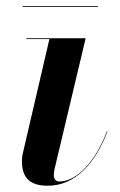

<svg xmlns="http://www.w3.org/2000/svg" viewBox="-20 -582 382 612"><path d="M52 -562.5V-560H292V-562.5ZM322.5 -163 321 -164C285.5 -69.5 226 -3.5 169.5 -3.5C156.5 -3.5 151.5 -12.5 151.5 -23.5C151.5 -28.5 152.5 -35.5 153.5 -41.5L253 -460H64V-457.5H137.5L52 -90C50.5 -84 50 -73 50 -68C50 -13 77.5 10 132.5 10C220.5 10 284.5 -63 322.5 -163Z"/></svg>

Font: Bodoni* 72pt Medium
Style: Italic
Weight: 500
Italic angle: -13°
Version: Version 2.3